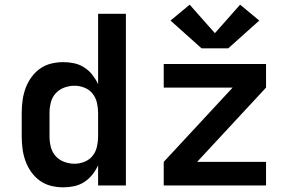

<svg xmlns="http://www.w3.org/2000/svg" viewBox="-20 -794 1240 822"><path d="M251 8Q224 8 198 1.5Q172 -5 150.5 -20.5Q129 -36 113.5 -58Q98 -80 89 -105Q80 -130 76.5 -156.5Q73 -183 73 -210V-310Q73 -337 76.5 -363.5Q80 -390 89 -415Q98 -440 113.5 -462Q129 -484 150.5 -499.5Q172 -515 198 -521.5Q224 -528 251 -528Q275 -528 298 -523Q321 -518 341 -505Q361 -492 375.5 -473.5Q390 -455 400 -434V-735H519V0H400V-86Q390 -65 375.5 -46.5Q361 -28 341 -15Q321 -2 298 3Q275 8 251 8ZM299 -93Q321 -93 342 -101.5Q363 -110 376.5 -127Q390 -144 395 -166Q400 -188 400 -210V-310Q400 -332 395 -354Q390 -376 376.5 -393Q363 -410 342 -418.5Q321 -427 299 -427Q277 -427 255 -419Q233 -411 218 -394Q203 -377 197.5 -355Q192 -333 192 -310V-210Q192 -187 197.5 -165Q203 -143 218 -126Q233 -109 255 -101Q277 -93 299 -93ZM681 0V-101L976 -419H681V-520H1119V-419L824 -101H1119V0ZM843 -587 710 -706 792 -774 900 -652 1008 -774 1090 -706 957 -587Z"/></svg>

Font: Zed Sans Extended
Style: Bold
Weight: 700
Width: 7
Designer: Belleve Invis
Foundry: Belleve Invis
Version: Version 1.0.0; ttfautohint (v1.8.4)